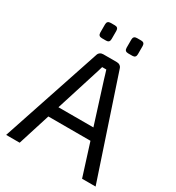

<svg xmlns="http://www.w3.org/2000/svg" viewBox="-203 -995 1028 1119"><g transform="rotate(30 311.0 -435.0)"><path d="M357 -690Q369 -690 378 -683.5Q387 -677 390 -666L612 0H521L342 -566Q338 -580 333.5 -594.5Q329 -609 325 -622H297Q293 -609 289 -594.5Q285 -580 280 -566L101 0H10L232 -666Q235 -677 244 -683.5Q253 -690 265 -690ZM485 -292V-216H135V-292ZM417 -870Q440 -870 440 -846V-791Q440 -767 417 -767H388Q364 -767 364 -791V-846Q364 -870 388 -870ZM240 -870Q263 -870 263 -846V-791Q263 -767 240 -767H211Q187 -767 187 -791V-846Q187 -870 211 -870Z"/></g></svg>

Font: Exo 2
Style: Regular
Weight: 400
Designer: Natanael Gama
Foundry: Natanael Gama
Version: Version 2.010